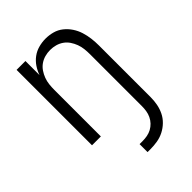

<svg xmlns="http://www.w3.org/2000/svg" viewBox="-218 -624 936 936"><g transform="rotate(-45 250.0 -156.5)"><path d="M234 215V160H254Q271 160 287 157Q303 154 317 146.5Q331 139 342.5 127Q354 115 361 100Q368 85 370.5 69Q373 53 373 37V-320Q373 -339 371 -357.5Q369 -376 362.5 -393.5Q356 -411 345.5 -426.5Q335 -442 320 -452.5Q305 -463 287 -468Q269 -473 250 -473Q231 -473 213 -468Q195 -463 180 -452.5Q165 -442 154.5 -426.5Q144 -411 137.5 -393.5Q131 -376 129 -357.5Q127 -339 127 -320V0H66V-520H127V-423Q135 -446 148.5 -466Q162 -486 181.5 -500.5Q201 -515 225 -521.5Q249 -528 273 -528Q298 -528 322 -521.5Q346 -515 365.5 -499.5Q385 -484 399 -463Q413 -442 420.5 -418Q428 -394 431 -369.5Q434 -345 434 -320V37Q434 61 429.5 84.5Q425 108 414.5 129.5Q404 151 386.5 168Q369 185 347.5 196Q326 207 302 211Q278 215 254 215Z"/></g></svg>

Font: Iosevka Fixed SS04 Light
Style: Regular
Weight: 300
Monospace: yes
Designer: Belleve Invis
Foundry: Belleve Invis
Version: Version 32.5.0